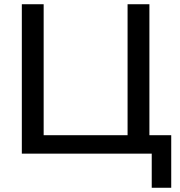

<svg xmlns="http://www.w3.org/2000/svg" viewBox="-20 -725 851 906"><path d="M696 161V0H83V-705H186V-87H582V-705H685V-87H788V161Z"/></svg>

Font: Mulish SemiBold
Style: Regular
Weight: 600
Designer: Vernon Adams
Foundry: Vernon Adams
Version: Version 3.603; ttfautohint (v1.8.3)